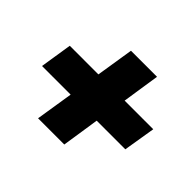

<svg xmlns="http://www.w3.org/2000/svg" viewBox="-110 -746 792 792"><g transform="rotate(45 286.0 -350.0)"><path d="M182 -116 208 -280H41L63 -420H230L256 -584H408L383 -420H550L527 -280H360L335 -116Z"/></g></svg>

Font: MuseoModerno Thin ExtraBold
Style: Italic
Weight: 800
Italic angle: -9°
Version: Version 1.003